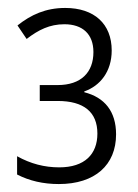

<svg xmlns="http://www.w3.org/2000/svg" viewBox="-20 -872 346 483"><path d="M144 -852C95 -852 58 -835 24 -808L47 -774C77 -797 105 -811 142 -811C188 -811 215 -786 215 -741C215 -690 184 -658 125 -658H80V-618H125C191 -618 225 -590 225 -536C225 -484 193 -451 129 -451C92 -451 57 -460 23 -479V-433C54 -417 89 -409 128 -409C219 -409 272 -457 272 -534C272 -592 243 -627 192 -640V-642C232 -656 261 -692 261 -745C261 -812 217 -852 144 -852Z"/></svg>

Font: Noto Sans Display SemiCondensed Light
Style: Regular
Weight: 300
Width: 4
Designer: Monotype Design Team
Foundry: Monotype Imaging Inc.
Version: Version 1.900